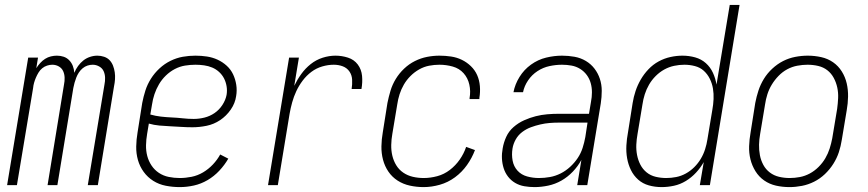

<svg xmlns="http://www.w3.org/2000/svg" viewBox="-20 -755 3540 783"><path d="M9 0 95 -520H135L128 -477Q135 -488 144 -498Q153 -508 164 -515Q175 -522 187.5 -525Q200 -528 212 -528Q227 -528 240 -523.5Q253 -519 262.5 -509Q272 -499 277 -486Q282 -473 283 -458Q289 -473 298.5 -486Q308 -499 320 -508.5Q332 -518 347 -523Q362 -528 377 -528Q391 -528 404.5 -523.5Q418 -519 427 -509.5Q436 -500 441 -487Q446 -474 448 -460Q450 -446 449 -431.5Q448 -417 445 -403L379 0H338L406 -410Q409 -424 408.5 -438.5Q408 -453 402.5 -465Q397 -477 384.5 -484Q372 -491 358 -491Q347 -491 336.5 -487.5Q326 -484 317 -476.5Q308 -469 301.5 -459Q295 -449 291 -438.5Q287 -428 284 -417.5Q281 -407 279 -396L214 0H174L241 -410Q244 -424 243.5 -438.5Q243 -453 237.5 -465Q232 -477 220 -484Q208 -491 193 -491Q183 -491 172 -487.5Q161 -484 152 -476.5Q143 -469 137 -459Q131 -449 126.5 -438.5Q122 -428 119 -417.5Q116 -407 115 -396L49 0Z M713 8Q684 8 656 2.5Q628 -3 605 -17.5Q582 -32 566 -54Q550 -76 542.5 -102.5Q535 -129 535.5 -157.5Q536 -186 541 -215L560 -335Q565 -361 573 -386Q581 -411 595.5 -434Q610 -457 630.5 -476Q651 -495 675.5 -507Q700 -519 725.5 -523.5Q751 -528 777 -528Q801 -528 824 -524.5Q847 -521 867.5 -511.5Q888 -502 904.5 -487Q921 -472 930.5 -452Q940 -432 943.5 -409Q947 -386 943 -363Q939 -334 921 -308Q903 -282 877.5 -265Q852 -248 822.5 -242Q793 -236 765 -236Q742 -236 719.5 -237.5Q697 -239 674.5 -240Q652 -241 630 -243Q608 -245 587 -251L580 -209Q576 -186 575.5 -163Q575 -140 580.5 -119Q586 -98 598 -80Q610 -62 628 -50Q646 -38 668 -33.5Q690 -29 713 -29Q737 -29 761.5 -34Q786 -39 808 -52Q830 -65 848 -84Q866 -103 878 -125L911 -108Q896 -82 874.5 -59Q853 -36 826.5 -20.5Q800 -5 771 1.5Q742 8 713 8ZM770 -270Q792 -270 814 -275.5Q836 -281 855 -294Q874 -307 887 -327Q900 -347 904 -368Q907 -386 904 -403.5Q901 -421 893.5 -435.5Q886 -450 873.5 -461.5Q861 -473 845.5 -479.5Q830 -486 812.5 -488.5Q795 -491 777 -491Q756 -491 734.5 -487.5Q713 -484 693 -473.5Q673 -463 656.5 -447Q640 -431 628.5 -411.5Q617 -392 610 -371Q603 -350 600 -329L593 -288Q614 -282 636 -279.5Q658 -277 680.5 -276Q703 -275 725.5 -272.5Q748 -270 770 -270Z M1073 0 1159 -520H1199L1180 -405Q1192 -430 1208.5 -453Q1225 -476 1247 -493.5Q1269 -511 1295.5 -519.5Q1322 -528 1348 -528Q1374 -528 1399 -520Q1424 -512 1439 -492Q1454 -472 1456.5 -445.5Q1459 -419 1454 -392H1414Q1417 -411 1416 -430Q1415 -449 1405 -463.5Q1395 -478 1378 -484.5Q1361 -491 1341 -491Q1318 -491 1294 -484Q1270 -477 1250 -462Q1230 -447 1214.5 -426.5Q1199 -406 1188.5 -383.5Q1178 -361 1171.5 -337.5Q1165 -314 1161 -291L1113 0Z M1708 8Q1679 8 1651.5 2Q1624 -4 1601.5 -18.5Q1579 -33 1564 -55Q1549 -77 1542 -103.5Q1535 -130 1535.5 -158.5Q1536 -187 1541 -215L1560 -335Q1565 -360 1572.5 -385Q1580 -410 1594 -433Q1608 -456 1628 -475Q1648 -494 1672 -506Q1696 -518 1721.5 -523Q1747 -528 1772 -528Q1796 -528 1819.5 -524.5Q1843 -521 1863.5 -511Q1884 -501 1900.5 -485Q1917 -469 1926 -448.5Q1935 -428 1937 -404Q1939 -380 1935 -356Q1935 -355 1935 -353.5Q1935 -352 1935 -351H1895Q1895 -352 1895 -353Q1895 -354 1895 -355Q1900 -383 1894 -410Q1888 -437 1870.5 -456.5Q1853 -476 1826.5 -483.5Q1800 -491 1772 -491Q1751 -491 1730 -487Q1709 -483 1689.5 -472Q1670 -461 1654 -445Q1638 -429 1627 -410Q1616 -391 1609.5 -370.5Q1603 -350 1600 -329L1580 -209Q1576 -187 1575.5 -164Q1575 -141 1580 -120Q1585 -99 1596 -81Q1607 -63 1624.5 -51Q1642 -39 1663.5 -34Q1685 -29 1708 -29Q1735 -29 1763 -36.5Q1791 -44 1814.5 -62Q1838 -80 1855 -104.5Q1872 -129 1881 -156L1917 -143Q1905 -111 1884.5 -82Q1864 -53 1835.5 -32Q1807 -11 1773.5 -1.5Q1740 8 1708 8Z M2160 8Q2139 8 2118.5 4.5Q2098 1 2081 -9Q2064 -19 2052 -34.5Q2040 -50 2034 -69Q2028 -88 2027 -108.5Q2026 -129 2030 -150Q2034 -174 2044.5 -197Q2055 -220 2074.5 -237Q2094 -254 2117.5 -264.5Q2141 -275 2164.5 -281Q2188 -287 2212 -289Q2236 -291 2260 -291H2382L2390 -339Q2394 -359 2394 -378.5Q2394 -398 2389 -416Q2384 -434 2373 -449Q2362 -464 2346 -474Q2330 -484 2311 -487.5Q2292 -491 2272 -491Q2247 -491 2221 -485.5Q2195 -480 2172 -465Q2149 -450 2133.5 -427Q2118 -404 2113 -379H2074Q2080 -411 2098.5 -441Q2117 -471 2145.5 -491.5Q2174 -512 2207 -520Q2240 -528 2272 -528Q2298 -528 2323 -523.5Q2348 -519 2369 -506.5Q2390 -494 2404.5 -475Q2419 -456 2426.5 -433Q2434 -410 2434 -384.5Q2434 -359 2430 -333L2375 0H2334L2351 -103Q2337 -77 2316 -55Q2295 -33 2269.5 -18.5Q2244 -4 2215.5 2Q2187 8 2160 8ZM2178 -29Q2200 -29 2222.5 -33Q2245 -37 2266 -47.5Q2287 -58 2305 -74.5Q2323 -91 2336 -110.5Q2349 -130 2356 -152Q2363 -174 2367 -196L2376 -255H2260Q2241 -255 2222 -253.5Q2203 -252 2183.5 -247.5Q2164 -243 2145 -236Q2126 -229 2109.5 -216.5Q2093 -204 2083 -186Q2073 -168 2070 -149Q2066 -124 2070.5 -100Q2075 -76 2090.5 -59Q2106 -42 2129.5 -35.5Q2153 -29 2178 -29Z M2678 8Q2651 8 2626 1Q2601 -6 2582.5 -22.5Q2564 -39 2553 -61.5Q2542 -84 2537.5 -109.5Q2533 -135 2534.5 -162Q2536 -189 2541 -215L2560 -335Q2564 -360 2572 -384Q2580 -408 2593 -430.5Q2606 -453 2624.5 -472.5Q2643 -492 2666 -504.5Q2689 -517 2714 -522.5Q2739 -528 2763 -528Q2790 -528 2815 -521Q2840 -514 2858.5 -497.5Q2877 -481 2887.5 -458Q2898 -435 2902 -410L2956 -735H2996L2875 0H2834L2850 -94Q2837 -71 2818.5 -51Q2800 -31 2777 -17Q2754 -3 2728.5 2.5Q2703 8 2678 8ZM2697 -29Q2717 -29 2737.5 -33Q2758 -37 2777 -47.5Q2796 -58 2811.5 -73.5Q2827 -89 2838 -107.5Q2849 -126 2855.5 -146.5Q2862 -167 2865 -187L2885 -307Q2889 -329 2890 -351Q2891 -373 2887.5 -394Q2884 -415 2874.5 -434Q2865 -453 2850 -466.5Q2835 -480 2814 -485.5Q2793 -491 2771 -491Q2750 -491 2729 -486.5Q2708 -482 2689 -471.5Q2670 -461 2654 -445Q2638 -429 2627 -410Q2616 -391 2609.5 -370.5Q2603 -350 2600 -329L2580 -209Q2576 -187 2575 -165.5Q2574 -144 2578 -123Q2582 -102 2591.5 -83.5Q2601 -65 2617 -52Q2633 -39 2654 -34Q2675 -29 2697 -29Z M3200 8Q3171 8 3144.5 2Q3118 -4 3096.5 -19Q3075 -34 3061 -56.5Q3047 -79 3040.5 -105Q3034 -131 3035 -159Q3036 -187 3041 -215L3060 -335Q3065 -361 3073 -385.5Q3081 -410 3095 -433Q3109 -456 3129.5 -475Q3150 -494 3173.5 -506Q3197 -518 3223 -523Q3249 -528 3274 -528Q3302 -528 3329 -522Q3356 -516 3377.5 -501Q3399 -486 3413 -463.5Q3427 -441 3433 -415Q3439 -389 3438.5 -361Q3438 -333 3433 -305L3413 -185Q3409 -159 3401 -134.5Q3393 -110 3378.5 -87Q3364 -64 3344 -45Q3324 -26 3300 -14Q3276 -2 3250.5 3Q3225 8 3200 8ZM3200 -29Q3221 -29 3242 -33Q3263 -37 3282.5 -47.5Q3302 -58 3318.5 -74.5Q3335 -91 3346 -110Q3357 -129 3363.5 -149.5Q3370 -170 3374 -191L3394 -311Q3397 -333 3398 -355Q3399 -377 3394.5 -398Q3390 -419 3380 -437.5Q3370 -456 3354 -468.5Q3338 -481 3317 -486Q3296 -491 3273 -491Q3253 -491 3231.5 -487Q3210 -483 3190.5 -472.5Q3171 -462 3155 -445.5Q3139 -429 3127.5 -410Q3116 -391 3109.5 -370.5Q3103 -350 3100 -329L3080 -209Q3076 -187 3075.5 -165Q3075 -143 3079 -122Q3083 -101 3093 -82.5Q3103 -64 3119.5 -51.5Q3136 -39 3157 -34Q3178 -29 3200 -29Z"/></svg>

Font: Iosevka SS04 Extralight
Style: Italic
Weight: 200
Italic angle: -9°
Monospace: yes
Designer: Belleve Invis
Foundry: Belleve Invis
Version: Version 19.0.0; ttfautohint (v1.8.4)